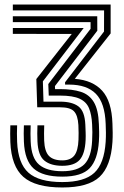

<svg xmlns="http://www.w3.org/2000/svg" viewBox="-20 -820 550 850"><path d="M255.8 10Q137 10 83.6 -36.8Q30.2 -83.5 25.8 -191Q25.2 -208.8 25.1 -228.5Q25 -248.2 25.8 -265H55.8Q54.2 -229.5 55.8 -192.2Q59.8 -96.8 106.1 -55.4Q152.5 -14 255.8 -14Q353.5 -14 397.5 -54.9Q441.5 -95.8 447.8 -192Q449.2 -215.8 448.9 -233.2Q448.5 -250.8 447.8 -272Q444.5 -364 404.4 -404.8Q364.2 -445.5 285.8 -445.5H268.2L268 -455.8L440.5 -680.5L440.8 -774H36.8V-800H469.8V-672L311.2 -471Q390.5 -464.8 432.5 -418.2Q474.5 -371.8 477.8 -273Q478.5 -251 478.9 -232.8Q479.2 -214.5 477.8 -191Q470.8 -84.2 420.9 -37.1Q371 10 255.8 10ZM255.8 -38Q169.5 -38 129.4 -73.5Q89.2 -109 85.8 -193Q84.2 -229.5 85.8 -265H115.8Q114.2 -228.5 115.8 -193.5Q118.8 -120.5 153 -91.2Q187.2 -62 255.8 -62Q323.8 -62 354.1 -93.4Q384.5 -124.8 387.8 -196.8Q389 -219.2 388.9 -234.6Q388.8 -250 387.8 -269Q385.8 -312.2 374.2 -340.5Q362.8 -368.8 332.9 -382.8Q303 -396.8 245.8 -396.8H195.8L193.8 -448L381 -692.5V-722H36.8V-748H410.5L410.8 -684L223.2 -439L223.8 -425.5H245.8Q300.2 -425.5 337.8 -413.5Q375.2 -401.5 395.4 -368Q415.5 -334.5 417.8 -270.2Q418.2 -253.8 418.9 -237.1Q419.5 -220.5 417.8 -193.8Q412.5 -113 377.1 -75.5Q341.8 -38 255.8 -38ZM255.8 -86Q204.8 -86 176.6 -108.9Q148.5 -131.8 145.8 -194.2Q144.2 -229.8 145.8 -265H175.8Q175 -248 175 -229.8Q175 -211.5 175.5 -197.8Q177.5 -149.5 196.6 -129.8Q215.8 -110 255.8 -110Q292 -110 308.9 -131.4Q325.8 -152.8 327.5 -201.5Q328 -214 328 -231.6Q328 -249.2 327 -266.5Q324.5 -309.5 307.6 -327.2Q290.8 -345 245.8 -345H144.8L140.8 -470L297.8 -669.8L36.8 -670V-696H350.5L169.8 -459.8L172.5 -370H245.8Q299.5 -370 327.4 -348.8Q355.2 -327.5 357.8 -267.8Q358.5 -249.5 359.1 -234.1Q359.8 -218.8 359 -200Q356.2 -139 332.8 -112.5Q309.2 -86 255.8 -86Z"/></svg>

Font: Big Shoulders Inline Text Black
Style: Regular
Weight: 900
Designer: Patric King
Foundry: XO Type Co
Version: Version 1.000